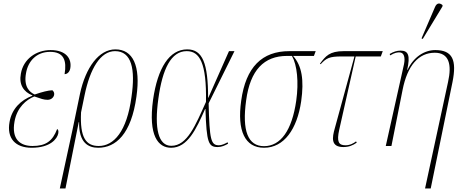

<svg xmlns="http://www.w3.org/2000/svg" viewBox="-20 -825 2594 1085"><path d="M159 10C265 10 303 -41 309 -70C312 -85 309 -92 303 -96C277 -27 238 0 164 0C94 0 44 -38 62 -138C76 -218 129 -262 174 -280C212 -267 227 -261 249 -261C269 -261 283 -274 286 -289C288 -303 282 -309 276 -315C252 -314 220 -306 176 -291C147 -304 113 -335 127 -411C138 -479 186 -532 263 -532C341 -532 358 -483 345 -406C360 -406 373 -418 377 -438C387 -493 354 -542 266 -542C184 -542 112 -491 98 -409C86 -347 113 -306 163 -286V-284C97 -259 47 -210 34 -136C17 -43 67 10 159 10Z M318 240H350L425 -135H427C425 -18 479 10 535 10C634 10 722 -67 751 -279C776 -454 731 -546 632 -546C539 -546 464 -444 432 -295L389 -88ZM538 0C466 0 431 -47 438 -190L458 -287C489 -438 548 -536 630 -536C724 -536 746 -435 723 -277C697 -82 623 0 538 0Z M947 10C1040 10 1089 -95 1139 -209H1141C1147 -15 1159 6 1211 6C1232 6 1252 -3 1269 -13L1266 -21C1252 -13 1233 -4 1217 -4C1172 -4 1164 -34 1159 -241L1305 -536H1274L1157 -272H1156C1156 -467 1125 -546 1038 -546C937 -546 871 -441 845 -262C817 -57 874 10 947 10ZM948 -1C875 -1 851 -97 875 -268C898 -436 947 -536 1035 -536C1108 -536 1148 -470 1144 -249C1085 -119 1039 -1 948 -1Z M1472 10C1585 10 1659 -95 1682 -253C1699 -373 1686 -454 1636 -509H1754L1764 -536H1615C1461 -536 1369 -446 1343 -256C1319 -86 1364 10 1472 10ZM1472 1C1381 1 1347 -86 1371 -258C1394 -429 1472 -509 1602 -509H1630C1659 -457 1669 -362 1654 -256C1630 -88 1566 1 1472 1Z M1920 6C1951 6 1974 -3 1996 -19L1992 -26C1979 -16 1959 -4 1932 -4C1893 -4 1882 -25 1897 -92L1990 -506H2132L2143 -536H1923C1842 -536 1820 -508 1788 -465L1792 -462C1824 -497 1842 -506 1910 -506H1983L1872 -100C1857 -48 1848 6 1920 6Z M2369 -605 2480 -788 2481 -796C2467 -808 2450 -811 2439 -787L2362 -608ZM2382 240H2414L2537 -361C2562 -485 2538 -542 2440 -542C2378 -542 2317 -503 2283 -430H2281C2299 -511 2288 -539 2244 -539C2223 -539 2204 -533 2182 -520L2185 -512C2211 -528 2226 -529 2237 -529C2263 -529 2271 -501 2263 -462L2160 0H2192L2255 -317C2282 -454 2345 -527 2437 -527C2518 -527 2534 -460 2512 -362Z"/></svg>

Font: Noto Serif Display Condensed Thin
Style: Italic
Weight: 100
Width: 3
Italic angle: -12°
Designer: Monotype Design Team
Foundry: Monotype Imaging Inc.
Version: Version 2.009